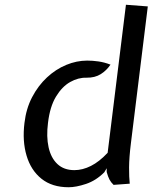

<svg xmlns="http://www.w3.org/2000/svg" viewBox="-20 -778 642 808"><path d="M269 10Q199 10 154.5 -25.8Q110 -61.5 91.8 -123Q73.5 -184.5 83 -261Q90 -321 115.2 -369.2Q140.5 -417.5 177.5 -452Q214.5 -486.5 258.5 -504.8Q302.5 -523 347 -523Q369.5 -523 394.2 -519.5Q419 -516 445 -506Q428.5 -481.5 404 -466Q379.5 -450.5 344 -451Q309.5 -452 275.2 -432.8Q241 -413.5 215.5 -371.2Q190 -329 182 -261Q174.5 -203 184.5 -158Q194.5 -113 221.8 -87.5Q249 -62 293 -62Q327.5 -62 362.8 -79.8Q398 -97.5 433 -135L510 -758L602 -751L531 -176Q523.5 -116 523.2 -73.8Q523 -31.5 526 -5L458 0Q447 -10.5 440.8 -22.2Q434.5 -34 429 -54V-70L419 -53Q384 -18 342 -4Q300 10 269 10Z"/></svg>

Font: Expletus Sans
Style: Italic
Weight: 400
Italic angle: -7°
Designer: Jasper de Waard
Foundry: Designtown
Version: Version 7.500